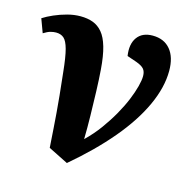

<svg xmlns="http://www.w3.org/2000/svg" viewBox="-86 -616 744 732"><g transform="rotate(15 285.5 -250.0)"><path d="M239 27 161 -12Q158 -55 156 -86Q154 -117 151.5 -147Q149 -177 145.5 -214Q142 -251 136 -304Q130 -363 122 -392.5Q114 -422 102 -432.5Q90 -443 71 -443Q61 -443 49.5 -440Q38 -437 22 -427L2 -481Q19 -492 43 -502.5Q67 -513 93.5 -520Q120 -527 145 -527Q173 -527 194.5 -519Q216 -511 232 -492Q248 -473 258 -438.5Q268 -404 272 -351Q275 -313 276.5 -266Q278 -219 279 -170.5Q280 -122 279 -78Q310 -108 334 -141Q358 -174 377 -207.5Q396 -241 408.5 -271.5Q421 -302 427.5 -327Q434 -352 434 -368Q434 -386 425.5 -396Q417 -406 395 -414L357 -427Q350 -473 369.5 -500Q389 -527 430 -527Q475 -527 500 -497Q525 -467 525 -413Q525 -348 491.5 -275Q458 -202 394 -126Q330 -50 239 27Z"/></g></svg>

Font: Literata 18pt
Style: Bold Italic
Weight: 700
Italic angle: -2°
Designer: Latin by Veronika Burian and Jose Scaglione. Greek by Irene Vlachou. Cyrillic by Vera Evstafieva
Foundry: TypeTogether
Version: Version 3.103;gftools[0.9.29]